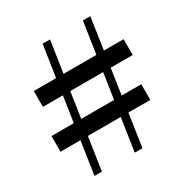

<svg xmlns="http://www.w3.org/2000/svg" viewBox="-167 -855 948 987"><g transform="rotate(-30 307.5 -361.0)"><path d="M112 0 221 -722H265L156 0ZM23 -288H556V-195H23ZM593 -440H60V-534H593ZM351 0 460 -722H504L397 0Z"/></g></svg>

Font: Noto Serif JP ExtraLight
Style: Bold
Weight: 700
Version: Version 2.003-H1;hotconv 1.1.1;makeotfexe 2.6.0